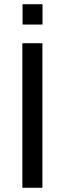

<svg xmlns="http://www.w3.org/2000/svg" viewBox="-20 -891 307 911"><path d="M86.1 0V-686H181.2V0ZM87 -774.5V-871H181.7V-774.5Z"/></svg>

Font: Archivo Variable SemiBold
Style: Regular
Weight: 600
Designer: Hector Gatti
Foundry: Omnibus-Type
Version: Version 2.001